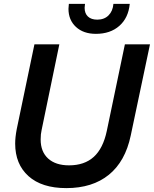

<svg xmlns="http://www.w3.org/2000/svg" viewBox="-20 -957 791 987"><path d="M58 -219Q58 -251 66 -293L157 -729H285L194 -289Q189 -268 189 -240Q189 -177 227.5 -142Q266 -107 335 -107Q414 -107 462 -150.5Q510 -194 529 -284L622 -729H751L652 -260Q624 -127 539.5 -58.5Q455 10 321 10Q195 10 126.5 -51.5Q58 -113 58 -219ZM332 -912Q332 -919 334 -937H417Q416 -927 415 -917Q415 -888 432 -872Q449 -856 480 -856Q516 -856 538 -878Q560 -900 563 -937H647Q640 -865 593.5 -824Q547 -783 473 -783Q409 -783 370.5 -818.5Q332 -854 332 -912Z"/></svg>

Font: Mona Sans SemiBold
Style: Italic
Weight: 600
Italic angle: -11.7°
Designer: Deni Anggara
Foundry: GitHub
Version: Version 2.000